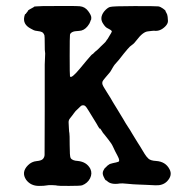

<svg xmlns="http://www.w3.org/2000/svg" viewBox="-20 -588 587 631"><path d="M121 -568Q225 -569 242 -567.5Q259 -566 269.5 -552Q280 -538 280 -530.5Q280 -523 279 -522.5Q278 -522 276.5 -516.5Q275 -511 268 -502Q256 -487 240 -486.5Q224 -486 217.5 -482.5Q211 -479 210 -474Q209 -469 209 -404.5Q209 -340 210 -337Q214 -328 243 -363Q247 -368 265 -389.5Q283 -411 284 -410Q285 -410 288.5 -414Q292 -418 292.5 -418Q293 -418 295 -420Q297 -422 301 -425Q305 -429 310.5 -434.5Q316 -440 321.5 -445Q327 -450 329 -453.5Q331 -457 331.5 -457.5Q332 -458 332 -458Q332 -458 333 -459Q334 -460 334 -460.5Q334 -461 340.5 -471.5Q347 -482 346.5 -482Q346 -482 347 -483Q348 -484 347 -486Q346 -488 343.5 -489.5Q341 -491 339.5 -492Q338 -493 332 -496Q326 -499 319 -510Q306 -529 322 -550Q332 -562 341 -565Q350 -568 422 -568Q494 -568 500.5 -567Q507 -566 515.5 -560Q524 -554 524 -552Q524 -550 527 -545.5Q530 -541 531 -532.5Q532 -524 532 -519Q532 -510 523 -501Q506 -484 486 -487Q484 -487 479.5 -486.5Q475 -486 467 -485Q450 -484 429 -456Q421 -445 414 -440.5Q407 -436 399.5 -427Q392 -418 387 -412Q382 -406 376 -398Q370 -390 363 -382.5Q356 -375 354 -371.5Q352 -368 350 -365Q348 -362 346 -358Q344 -354 342 -351.5Q340 -349 337 -345.5Q334 -342 331 -338.5Q328 -335 325.5 -332Q323 -329 319.5 -324.5Q316 -320 316 -315Q316 -310 320.5 -302.5Q325 -295 332.5 -283Q340 -271 343.5 -265.5Q347 -260 349.5 -255Q352 -250 354 -247.5Q356 -245 366 -228Q376 -211 377.5 -209Q379 -207 384.5 -197.5Q390 -188 393 -183Q396 -178 400 -172Q404 -166 407.5 -160.5Q411 -155 414 -149.5Q417 -144 419.5 -140.5Q422 -137 425 -131.5Q428 -126 433 -118.5Q438 -111 441 -106Q444 -101 447 -96Q450 -91 455.5 -82Q461 -73 468 -66.5Q475 -60 493 -59Q524 -57 537 -32Q548 -12 529 8Q515 22 491.5 21Q468 20 460.5 19.5Q453 19 435.5 18.5Q418 18 399 16Q380 14 374 15Q344 20 331 6Q328 4 327 4Q326 4 320.5 -7.5Q315 -19 320 -28Q325 -37 325.5 -36.5Q326 -36 329.5 -40Q333 -44 333.5 -44Q334 -44 336.5 -46Q339 -48 340 -48.5Q341 -49 342.5 -49.5Q344 -50 349.5 -51.5Q355 -53 356 -53Q357 -53 361 -54Q365 -55 366 -55.5Q367 -56 368 -56Q376 -58 366.5 -75.5Q357 -93 352 -104.5Q347 -116 336 -129.5Q325 -143 323 -146Q321 -149 320 -149.5Q319 -150 315 -157Q307 -170 309 -164Q306 -166 302.5 -172.5Q299 -179 296.5 -183Q294 -187 284.5 -202.5Q275 -218 271 -224.5Q267 -231 264.5 -234.5Q262 -238 259.5 -240Q257 -242 253.5 -242Q250 -242 248 -241Q246 -240 242 -236Q231 -226 228.5 -223Q226 -220 223 -216Q220 -212 217.5 -208.5Q215 -205 210 -199Q205 -193 205.5 -185Q206 -177 206.5 -165.5Q207 -154 208 -150.5Q209 -147 209 -111Q209 -75 212 -69Q217 -60 236 -59Q265 -56 277 -33Q284 -18 276 -2Q268 14 250 21Q244 23 206.5 23Q169 23 168 22Q167 21 152.5 20.5Q138 20 132 21.5Q126 23 108 23Q81 23 66 3Q49 -22 72 -45Q84 -57 100 -58.5Q116 -60 121 -65.5Q126 -71 126.5 -78.5Q127 -86 127 -228Q127 -370 127 -376Q127 -384 128 -400Q129 -416 128 -417Q127 -418 127 -443.5Q127 -469 126 -472Q123 -480 118 -482.5Q113 -485 103.5 -486Q94 -487 90.5 -489Q87 -491 81 -494Q54 -508 60 -534Q62 -542 63 -541.5Q64 -541 66.5 -545Q69 -549 69.5 -549Q70 -549 71 -550.5Q72 -552 72 -553Q72 -554 78 -557.5Q84 -561 88 -563Q92 -565 92 -566Q92 -567 121 -568Z"/></svg>

Font: TT2020 Style E
Style: Regular
Weight: 400
Version: Version 00.2